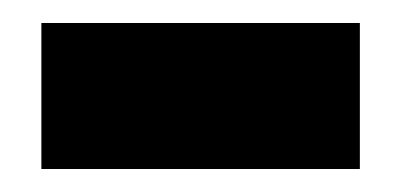

<svg xmlns="http://www.w3.org/2000/svg" viewBox="-20 -350 349 167"><path d="M16 -203V-330H293V-203Z"/></svg>

Font: Bricolage Grotesque 96pt Bricolage Grotesque 48pt Regular
Style: Bold
Weight: 700
Designer: Mathieu Triay
Foundry: Atelier Triay
Version: Version 1.001; ttfautohint (v1.8.4.7-5d5b);gftools[0.9.33.de